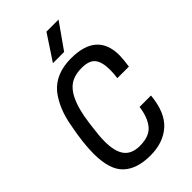

<svg xmlns="http://www.w3.org/2000/svg" viewBox="-303 -1124 1235 1235"><g transform="rotate(-45 315.0 -506.5)"><path d="M492 -852ZM370 -852H268L382 -1025H492ZM292 12Q169 12 105 -49Q41 -110 41 -255Q41 -352 68 -488Q91 -619 158 -704Q232 -792 372 -792Q607 -792 607 -585Q607 -554 598 -491H493Q498 -530 498 -562Q498 -632 472 -666Q446 -700 376 -700Q327 -700 292 -684Q190 -640 161 -413L158 -389Q147 -310 147 -262Q147 -168 181 -124Q215 -80 288 -80Q374 -80 413 -127Q452 -174 463 -259H567Q554 -118 481.5 -53Q409 12 292 12Z"/></g></svg>

Font: Tanohe Sans Medium
Style: Italic
Weight: 500
Designer: Village Type and Design LLC & Cristiano Sobral
Foundry: Cooper Hewitt Smithsonian Design Museum
Version: Version 1.00;September 29, 2021;FontCreator 13.0.0.2655 64-b